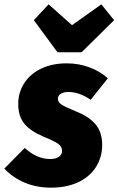

<svg xmlns="http://www.w3.org/2000/svg" viewBox="-53 -845 546 885"><path d="M444 -484 365 -385Q313 -421 262 -421Q239 -421 226.5 -412.5Q214 -404 214 -390Q214 -374 230.5 -363Q247 -352 303 -329Q360 -306 389 -270Q418 -234 418 -177Q418 -122 390.5 -77Q363 -32 309.5 -6Q256 20 182 20Q115 20 60 -3.5Q5 -27 -33 -68L61 -163Q117 -112 178 -112Q203 -112 218 -122Q233 -132 233 -150Q233 -169 216 -181.5Q199 -194 148 -215Q88 -240 59.5 -274.5Q31 -309 31 -366Q31 -419 59 -462Q87 -505 137.5 -529Q188 -553 255 -553Q310 -553 359.5 -534.5Q409 -516 444 -484ZM414 -825 473 -752 323 -604H212L103 -752L171 -825L279 -729Z"/></svg>

Font: Fira Sans Condensed Black
Style: Italic
Weight: 900
Width: 3
Italic angle: -8°
Designer: Carrois Corporate & Edenspiekermann AG
Foundry: Carrois Corporate GbR & Edenspiekermann AG
Version: Version 4.203